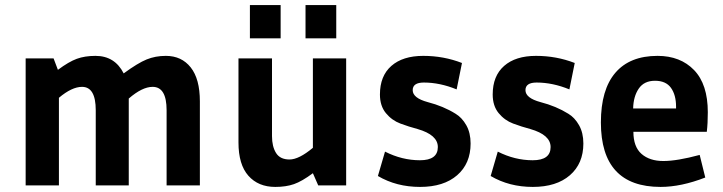

<svg xmlns="http://www.w3.org/2000/svg" viewBox="-20 -730 2847 756"><path d="M212 0H81V-500H191L208 -455Q251 -487 282.5 -498.5Q314 -510 356 -510Q432 -510 467 -441Q523 -482 557.5 -496Q592 -510 633 -510Q695 -510 731 -464.5Q767 -419 767 -331V0H636V-296Q636 -388 581 -388Q540 -388 487 -342V0H357V-296Q357 -388 303 -388Q263 -388 212 -345Z M919 -500H1051V-194Q1051 -153 1067 -127.5Q1083 -102 1120 -102Q1157 -102 1212 -148V-500H1343V0H1233L1212 -48Q1169 -16 1137.5 -5Q1106 6 1064 6Q997 6 958 -38Q919 -82 919 -169ZM964 -579V-710H1085V-579ZM1183 -579V-710H1304V-579Z M1496 -133Q1563 -99 1633.5 -99Q1704 -99 1704 -151Q1704 -199 1624 -222Q1590 -231 1556.5 -243.5Q1523 -256 1499.5 -284.5Q1476 -313 1476 -358Q1476 -431 1521 -470.5Q1566 -510 1646.5 -510Q1727 -510 1799 -482L1778 -378Q1712 -405 1649 -405Q1605 -405 1605 -375Q1605 -344 1664 -328Q1726 -312 1774 -282Q1799 -267 1816 -237Q1833 -207 1833 -165Q1833 -86 1780 -40Q1727 6 1634 6Q1541 6 1468 -37Z M1940 -133Q2007 -99 2077.5 -99Q2148 -99 2148 -151Q2148 -199 2068 -222Q2034 -231 2000.5 -243.5Q1967 -256 1943.5 -284.5Q1920 -313 1920 -358Q1920 -431 1965 -470.5Q2010 -510 2090.5 -510Q2171 -510 2243 -482L2222 -378Q2156 -405 2093 -405Q2049 -405 2049 -375Q2049 -344 2108 -328Q2170 -312 2218 -282Q2243 -267 2260 -237Q2277 -207 2277 -165Q2277 -86 2224 -40Q2171 6 2078 6Q1985 6 1912 -37Z M2757 -31Q2662 6 2581 6Q2346 6 2346 -248Q2346 -377 2403 -443.5Q2460 -510 2569 -510Q2659 -510 2713 -454Q2767 -398 2767 -288Q2767 -244 2763 -211H2474Q2474 -152 2506 -124Q2538 -96 2592 -96Q2646 -96 2735 -120ZM2642 -303V-310Q2642 -356 2622 -384Q2602 -412 2559 -412Q2516 -412 2495 -381Q2474 -350 2473 -303Z"/></svg>

Font: Gudea
Style: Bold
Weight: 700
Designer: Agustina Mingote
Foundry: Agustina Mingote
Version: Version 1.002